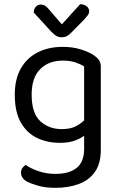

<svg xmlns="http://www.w3.org/2000/svg" viewBox="-20 -700 577 922"><path d="M267 -14Q209 -14 160 -36.5Q111 -59 81 -110Q51 -161 51 -245Q51 -321 80.5 -372Q110 -423 162 -449Q214 -475 281 -475Q327 -475 365.5 -463.5Q404 -452 430 -435Q445 -425 454.5 -412.5Q464 -400 464 -382V-73H384V-381Q367 -392 341.5 -400.5Q316 -409 281 -409Q214 -409 173 -368Q132 -327 132 -246Q132 -156 173.5 -118Q215 -80 276 -80Q320 -80 347 -95Q374 -110 390 -128L394 -57Q379 -41 346.5 -27.5Q314 -14 267 -14ZM384 15V-90H464V20Q464 86 435.5 126Q407 166 357.5 184Q308 202 246 202Q196 202 160 191Q124 180 111 173Q81 156 81 130Q81 116 87.5 106.5Q94 97 104 92Q125 108 163.5 121.5Q202 135 246 135Q313 135 348.5 106Q384 77 384 15ZM216 -654 277 -583 365 -680Q385 -679 396.5 -669.5Q408 -660 408 -646Q408 -635 401 -626Q394 -617 383 -605L320 -541Q310 -531 300 -526Q290 -521 276 -521Q267 -521 258.5 -524Q250 -527 242.5 -533Q235 -539 227 -547L142 -640Q142 -650 146 -658.5Q150 -667 157.5 -672.5Q165 -678 175 -678Q188 -678 196.5 -672.5Q205 -667 216 -654Z"/></svg>

Font: Baloo Paaji 2
Style: Regular
Weight: 400
Designer: Shuchita Grover, Noopur Datye and Ek Type
Foundry: Ek Type
Version: Version 1.700